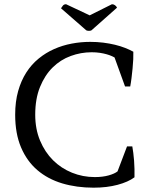

<svg xmlns="http://www.w3.org/2000/svg" viewBox="-20 -870 707 902"><path d="M576.7 -182.1H601.6Q604 -168.9 606.2 -151.6Q608.4 -134.3 609.9 -115.2Q611.3 -96.2 611.8 -76.2Q612.3 -56.2 611.8 -37.1Q582.5 -15.1 532.2 -1.7Q481.9 11.7 419.9 11.7Q339.8 11.7 272.2 -8.5Q204.6 -28.8 155.5 -70.8Q106.4 -112.8 78.9 -177.5Q51.3 -242.2 51.3 -331.1Q51.3 -392.6 65.2 -441.9Q79.1 -491.2 103.5 -529.3Q127.9 -567.4 161.4 -594.7Q194.8 -622.1 233.9 -639.4Q272.9 -656.7 316.2 -665Q359.4 -673.3 403.8 -673.3Q435.5 -673.3 464.8 -669.7Q494.1 -666 520.3 -659.7Q546.4 -653.3 568.1 -644.8Q589.8 -636.2 606.4 -627Q606.9 -612.3 606 -591.6Q605 -570.8 602.8 -548.3Q600.6 -525.9 597.9 -503.7Q595.2 -481.4 591.8 -463.9H567.4L518.1 -600.1Q512.7 -603 503.4 -607.2Q494.1 -611.3 480.5 -615.2Q466.8 -619.1 449.2 -621.8Q431.6 -624.5 410.6 -624.5Q359.9 -624.5 312 -606.9Q264.2 -589.4 227.3 -553Q190.4 -516.6 168 -461.4Q145.5 -406.2 145.5 -331.1Q145.5 -263.7 168.2 -209.5Q190.9 -155.3 229.2 -117.2Q267.6 -79.1 318.4 -58.6Q369.1 -38.1 425.3 -38.1Q461.9 -38.1 490 -45.9Q518.1 -53.7 532.2 -64.9ZM505.9 -850.1Q514.2 -850.1 520.5 -845.2Q526.9 -840.3 529.8 -834L409.7 -727.5Q405.3 -725.1 397.9 -725.1Q390.6 -725.1 385.3 -727.5L266.6 -831.1Q270.5 -837.4 275.6 -843.8Q280.8 -850.1 290.5 -850.1L401.4 -797.9Z"/></svg>

Font: PT Astra Serif
Style: Regular
Weight: 400
Designer: A.Korolkova, I. Chaeva
Foundry: ParaType Ltd
Version: Version 1.002